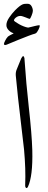

<svg xmlns="http://www.w3.org/2000/svg" viewBox="-28 -958 246 988"><path d="M176.8 -825.2Q176.8 -823.2 175 -817.4Q173.3 -811.5 169.9 -805.2Q166.5 -798.8 162.4 -792.7Q158.2 -786.6 151.9 -784.7Q142.6 -782.7 118.2 -773.4Q94.2 -764.6 67.4 -753.4Q34.7 -740.7 19 -733.4Q3.4 -726.1 -2 -726.1Q-3.9 -726.1 -5.9 -727.8Q-7.8 -729.5 -7.8 -731.4Q-7.8 -733.9 -5.9 -739Q-3.9 -744.1 -1 -749.5L4.9 -759.8Q7.8 -764.6 10.3 -766.6Q11.2 -768.6 15.6 -771.7Q20 -774.9 24.9 -777.3L34.7 -782.2L42.5 -786.1Q37.1 -788.1 30.5 -791.7Q23.9 -795.4 18.3 -800.8Q12.7 -806.2 8.8 -813Q4.9 -819.8 4.9 -829.1Q4.9 -846.2 19 -867.2Q33.2 -888.2 49.3 -904.8Q62.5 -918 71.5 -925Q80.6 -932.1 87.6 -935.1Q94.7 -938 100.6 -938.2Q106.4 -938.5 114.3 -938.5Q127.4 -938.5 134.3 -926.3Q141.1 -914.1 141.1 -901.9Q141.1 -897.9 139.2 -891.4Q137.2 -884.8 134.5 -877.7Q131.8 -870.6 128.9 -865.7Q126 -860.8 124.5 -860.8Q122.1 -860.8 116.7 -863.3L104.5 -868.2Q97.2 -871.1 89.8 -873.5Q82.5 -876 76.7 -876Q64.5 -876 54.2 -867.9Q43.9 -859.9 43.9 -852.5Q43.9 -850.6 51.8 -845Q59.6 -839.4 70.6 -833.3Q81.5 -827.1 94 -822.3Q106.4 -817.4 116.7 -815.9Q124.5 -817.9 133.8 -819.8Q142.6 -821.8 150.6 -824Q158.7 -826.2 164.8 -827.1Q170.9 -828.1 172.9 -828.1Q176.8 -828.1 176.8 -825.2ZM81.1 -657.2Q92.8 -679.7 97.7 -659.2Q98.6 -652.8 98.6 -646.5Q106.4 -530.3 120.1 -407.2Q135.7 -268.6 138.2 -185.1Q141.6 -51.8 115.7 3.4Q109.9 14.2 104 6.8Q100.6 1 101.6 -7.3Q105 -87.4 95.7 -189Q94.7 -200.7 85.9 -272.9Q60.5 -484.4 53.2 -569.3Q51.8 -586.9 58.6 -602.1Z"/></svg>

Font: Simplified Naskh
Style: Regular
Weight: 400
Designer: SIL International
Foundry: Arabeyes
Version: 1.02_alpha